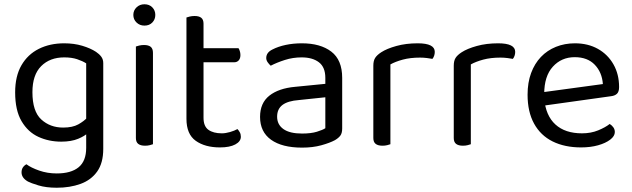

<svg xmlns="http://www.w3.org/2000/svg" viewBox="-20 -678 2963 900"><path d="M267 -14Q209 -14 160 -36.5Q111 -59 81 -110Q51 -161 51 -245Q51 -321 80.5 -372Q110 -423 162 -449Q214 -475 281 -475Q327 -475 365.5 -463.5Q404 -452 430 -435Q445 -425 454.5 -412.5Q464 -400 464 -382V-73H384V-381Q367 -392 341.5 -400.5Q316 -409 281 -409Q214 -409 173 -368Q132 -327 132 -246Q132 -156 173.5 -118Q215 -80 276 -80Q320 -80 347 -95Q374 -110 390 -128L394 -57Q379 -41 346.5 -27.5Q314 -14 267 -14ZM384 15V-90H464V20Q464 86 435.5 126Q407 166 357.5 184Q308 202 246 202Q196 202 160 191Q124 180 111 173Q81 156 81 130Q81 116 87.5 106.5Q94 97 104 92Q125 108 163.5 121.5Q202 135 246 135Q313 135 348.5 106Q384 77 384 15Z M605 -608Q605 -629 620 -643.5Q635 -658 657 -658Q680 -658 694 -643.5Q708 -629 708 -608Q708 -587 694 -572.5Q680 -558 657 -558Q635 -558 620 -572.5Q605 -587 605 -608ZM617 -264H697V-2Q692 0 682 2.5Q672 5 660 5Q639 5 628 -3.5Q617 -12 617 -31ZM697 -225H617V-460Q622 -462 632.5 -464.5Q643 -467 655 -467Q676 -467 686.5 -458.5Q697 -450 697 -430Z M854 -264H934V-126Q934 -86 957 -69.5Q980 -53 1020 -53Q1037 -53 1058 -59Q1079 -65 1093 -73Q1099 -67 1104 -58Q1109 -49 1109 -37Q1109 -15 1083 -1Q1057 13 1011 13Q941 13 897.5 -18Q854 -49 854 -121ZM895 -386V-452H1098Q1101 -448 1104 -439Q1107 -430 1107 -420Q1107 -404 1099 -395Q1091 -386 1077 -386ZM934 -234H854V-596Q859 -598 869.5 -600.5Q880 -603 892 -603Q913 -603 923.5 -594.5Q934 -586 934 -567Z M1396 -52Q1438 -52 1465.5 -60.5Q1493 -69 1505 -77V-222L1381 -209Q1329 -205 1304 -186Q1279 -167 1279 -131Q1279 -94 1308.5 -73Q1338 -52 1396 -52ZM1395 -475Q1482 -475 1533 -436Q1584 -397 1584 -313V-76Q1584 -54 1575.5 -42.5Q1567 -31 1550 -21Q1526 -8 1486 3Q1446 14 1396 14Q1302 14 1250.5 -23Q1199 -60 1199 -130Q1199 -195 1242.5 -229.5Q1286 -264 1363 -271L1505 -285V-313Q1505 -363 1475 -386Q1445 -409 1394 -409Q1353 -409 1315.5 -397Q1278 -385 1249 -370Q1241 -377 1234.5 -386.5Q1228 -396 1228 -406Q1228 -432 1257 -446Q1284 -460 1319.5 -467.5Q1355 -475 1395 -475Z M1810 -376V-218H1730V-370Q1730 -393 1738.5 -406.5Q1747 -420 1767 -433Q1793 -450 1838 -462.5Q1883 -475 1938 -475Q2018 -475 2018 -435Q2018 -425 2015 -416.5Q2012 -408 2007 -402Q1997 -404 1981 -406Q1965 -408 1949 -408Q1903 -408 1868 -398.5Q1833 -389 1810 -376ZM1730 -264 1810 -252V-2Q1805 0 1795 2.5Q1785 5 1773 5Q1752 5 1741 -3.5Q1730 -12 1730 -31Z M2187 -376V-218H2107V-370Q2107 -393 2115.5 -406.5Q2124 -420 2144 -433Q2170 -450 2215 -462.5Q2260 -475 2315 -475Q2395 -475 2395 -435Q2395 -425 2392 -416.5Q2389 -408 2384 -402Q2374 -404 2358 -406Q2342 -408 2326 -408Q2280 -408 2245 -398.5Q2210 -389 2187 -376ZM2107 -264 2187 -252V-2Q2182 0 2172 2.5Q2162 5 2150 5Q2129 5 2118 -3.5Q2107 -12 2107 -31Z M2508 -180 2504 -243 2806 -284Q2802 -339 2768 -374.5Q2734 -410 2674 -410Q2612 -410 2571.5 -365.5Q2531 -321 2531 -238V-216Q2538 -136 2583.5 -94.5Q2629 -53 2708 -53Q2750 -53 2784 -67Q2818 -81 2838 -97Q2849 -90 2855.5 -80.5Q2862 -71 2862 -59Q2862 -40 2840.5 -23.5Q2819 -7 2783.5 3Q2748 13 2704 13Q2627 13 2570.5 -15Q2514 -43 2483.5 -98.5Q2453 -154 2453 -234Q2453 -291 2469.5 -335.5Q2486 -380 2515.5 -411Q2545 -442 2586 -458.5Q2627 -475 2675 -475Q2736 -475 2782.5 -449Q2829 -423 2855.5 -376.5Q2882 -330 2882 -270Q2882 -248 2872 -238.5Q2862 -229 2844 -227Z"/></svg>

Font: Baloo Tamma 2
Style: Regular
Weight: 400
Designer: Divya Kowshik, Shuchita Grover and Ek Type
Foundry: Ek Type
Version: Version 1.700